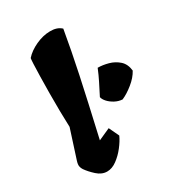

<svg xmlns="http://www.w3.org/2000/svg" viewBox="-190 -900 930 1020"><g transform="rotate(-30 275.5 -389.5)"><path d="M427.7 -281.2Q403.8 -282.7 382.3 -294.2Q360.8 -305.7 346.4 -321.5Q332 -337.4 329.1 -352.1Q351.1 -395.5 366.5 -425.8Q381.8 -456.1 397 -493.2Q427.2 -493.2 461.2 -483.9Q495.1 -474.6 520.8 -451.7Q546.4 -428.7 550.8 -387.2Q532.7 -353.5 496.3 -324.2Q460 -294.9 427.7 -281.2ZM166 9.8Q133.3 9.8 105 -15.9Q76.7 -41.5 59.1 -66.9Q52.7 -76.2 50.3 -88.4Q47.9 -100.6 54.7 -121.6L110.8 -295.9Q108.9 -341.3 108.2 -395.8Q107.4 -450.2 107.9 -504.6Q108.4 -559.1 109.4 -605.5Q110.4 -651.9 111.8 -681.6Q113.3 -711.4 114.7 -715.8Q141.6 -746.1 186 -766.6Q230.5 -787.1 272.9 -787.6Q294.4 -788.1 311.8 -782.7Q329.1 -777.3 342.8 -764.6Q332 -702.1 320.1 -639.9Q308.1 -577.6 293.2 -507.3Q278.3 -437 259 -350.6Q239.7 -264.2 214.4 -153.3L287.1 -186L316.4 -124Q303.7 -95.7 279.5 -64.7Q255.4 -33.7 225.8 -12Q196.3 9.8 166 9.8Z"/></g></svg>

Font: Fruktur
Style: Italic
Weight: 400
Italic angle: -8°
Designer: Viktoriya Grabowska, Eben Sorkin
Foundry: Viktoriya Grabowska
Version: Version 1.008; ttfautohint (v1.8.4.7-5d5b)